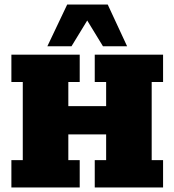

<svg xmlns="http://www.w3.org/2000/svg" viewBox="-20 -823 766 843"><path d="M30 0V-120H80V-463H30V-583H330V-463H280V-357H446V-463H396V-583H696V-463H646V-120H696V0H396V-120H446V-233H280V-120H330V0ZM188 -620 275 -803H453L538 -620H432L363 -733L294 -620Z"/></svg>

Font: Rokkitt SemiBold Black
Style: Regular
Weight: 900
Version: Version 3.103